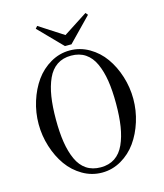

<svg xmlns="http://www.w3.org/2000/svg" viewBox="-134 -1019 968 1136"><g transform="rotate(-15 350.0 -451.0)"><path d="M437 -673.8Q400.9 -698.2 350.1 -698.2Q299.3 -698.2 263.2 -673.8Q227.1 -649.4 206.1 -603Q185.1 -556.6 175.5 -496.1Q166 -435.5 166 -356Q166 -276.4 175.5 -215.8Q185.1 -155.3 206.1 -108.9Q227.1 -62.5 263.2 -38.3Q299.3 -14.2 350.1 -14.2Q400.9 -14.2 437 -38.3Q473.1 -62.5 494.1 -108.9Q515.1 -155.3 524.7 -215.8Q534.2 -276.4 534.2 -356Q534.2 -435.5 524.7 -496.1Q515.1 -556.6 494.1 -603Q473.1 -649.4 437 -673.8ZM231.9 -698Q287.1 -730 350.1 -730Q413.1 -730 468.3 -698Q523.4 -666 560.5 -613.8Q597.7 -561.5 618.9 -494.1Q640.1 -426.8 640.1 -356Q640.1 -285.2 618.9 -217.8Q597.7 -150.4 560.5 -98.1Q523.4 -45.9 468.3 -13.9Q413.1 18.1 350.1 18.1Q287.1 18.1 231.9 -13.9Q176.8 -45.9 139.6 -98.1Q102.5 -150.4 81.3 -217.8Q60.1 -285.2 60.1 -356Q60.1 -426.8 81.3 -494.1Q102.5 -561.5 139.6 -613.8Q176.8 -666 231.9 -698ZM189.9 -905.8 202.1 -919.9 350.1 -824.2 498 -919.9 509.8 -905.8 370.1 -762.2H330.1Z"/></g></svg>

Font: Flanker Steampunk
Style: Regular
Weight: 400
Designer: Alexey Kryukov, Leonardo Di Lena
Foundry: Alexey Kryukov, Leonardo Di Lena
Version: 1.210